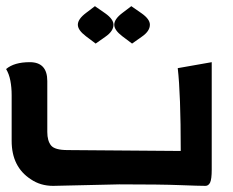

<svg xmlns="http://www.w3.org/2000/svg" viewBox="-38 -606 759 626"><path d="M62.5 -21.5Q0 -62 0 -146.5V-295.9Q0 -320.8 -4.2 -342.8Q-8.3 -364.7 -18.1 -380.9Q8.3 -403.3 59.1 -403.3Q116.2 -403.3 116.2 -341.8V-175.8Q116.2 -147 128.4 -131.8Q140.6 -116.7 182.6 -116.7L551.3 -113.8Q551.3 -299.3 541.5 -383.8L652.3 -403.3V-53.2Q652.3 -21.5 647 -10.7Q641.6 0 631.8 0Q611.3 0 549.1 -2.4Q486.8 -4.9 351.1 -4.9L135.3 0Q93.8 0 62.5 -21.5ZM273.9 -463.9 242.2 -487.8Q215.8 -507.8 215.8 -525.4Q215.8 -543.9 242.7 -564L271.5 -585.9L305.2 -562.5Q332 -543.5 332 -525.4Q332 -504.4 305.7 -486.3ZM392.6 -463.9 360.8 -487.8Q334.5 -507.8 334.5 -525.4Q334.5 -543.9 361.3 -564L390.1 -585.9L423.8 -562.5Q450.7 -543.5 450.7 -525.4Q450.7 -504.4 424.3 -486.3Z"/></svg>

Font: ALMAS
Style: Bold
Weight: 700
Designer: ALMAS Font/ by Husham Jawad Kadhim, derived from the Bainsely font by/ Paul James MIller
Foundry: High-Logic / Made with FontCreator
Version: Version 1.411;September 19, 2021;FontCreator 14.0.0.2814 32-